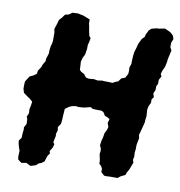

<svg xmlns="http://www.w3.org/2000/svg" viewBox="-78 -747 783 834"><g transform="rotate(10 313.5 -330.5)"><path d="M91 4 70 8 54 -4 52 -16 53 -43 49 -53 44 -71 42 -86 52 -99 53 -121 55 -136 54 -146 63 -163 62 -184 58 -194 65 -210 64 -228 68 -247 70 -262 56 -274 44 -282 28 -294 23 -311V-330L24 -343L32 -356L40 -368L57 -376L69 -385L71 -399L83 -417L87 -429L97 -446V-456L105 -481V-494L108 -516L111 -524L113 -538V-555V-574L110 -590L118 -614L123 -632L134 -644L145 -659L162 -663L175 -673L200 -674L209 -672L224 -669L244 -661L254 -657V-639L257 -627L259 -615L261 -603L265 -586L272 -578L269 -561L265 -546V-530L261 -504L252 -486L248 -469L249 -456L250 -434L257 -427L272 -419L276 -412L284 -405L296 -403L317 -405L334 -402L354 -405L363 -404H380L399 -403L414 -411L422 -413L434 -429L450 -435L460 -453L461 -469L460 -481L466 -499V-510L467 -532L469 -550L475 -570L480 -589L486 -602L491 -612L503 -625L505 -635L515 -655L525 -664L548 -670H557L583 -675L601 -667L609 -663L622 -651L627 -636L620 -619V-599L627 -586L623 -568L618 -546L617 -534L612 -511L604 -494L599 -478L604 -467L595 -451V-433L589 -422V-405L582 -389L587 -373L579 -362V-347L571 -330L568 -314L569 -299L570 -286L568 -271L567 -257L563 -241L556 -215L552 -201L555 -186L552 -172L549 -155V-137L547 -122L548 -104L545 -89L549 -78L537 -46L528 -30L524 -19L504 -9L493 0H468H456L444 1L433 0L419 -13V-28L413 -39L404 -47V-59L402 -70L398 -89L400 -102L399 -113L393 -127L396 -148L400 -162L403 -181L411 -197L415 -211L409 -228L414 -246L401 -253L391 -257L385 -268L380 -273L371 -276H349L334 -277L324 -283L305 -278L297 -276L273 -274L260 -276L244 -273L232 -268L215 -256L213 -229L212 -207L210 -189L199 -173L201 -159L196 -142L197 -133L191 -105L197 -96L192 -80L182 -64L185 -54L176 -41L168 -16L156 -7L143 -2L134 7L111 14Z"/></g></svg>

Font: Winky Rough SemiBold
Style: Italic
Weight: 600
Italic angle: -8.97852°
Designer: Simon Atzbach
Foundry: typofactur
Version: Version 1.206; ttfautohint (v1.8.4.7-5d5b)